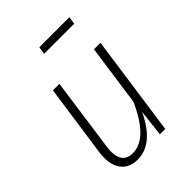

<svg xmlns="http://www.w3.org/2000/svg" viewBox="-210 -823 939 939"><g transform="rotate(-45 259.5 -353.5)"><path d="M74 -111Q74 -132 76 -144L130 -522H175L122 -144Q119 -126 119 -110Q119 -28 190 -28Q290 -28 369 -204L414 -522H459L385 0H348L364 -139Q293 11 184 11Q132 11 103 -21Q74 -53 74 -111ZM434 -679H226L232 -718H440Z"/></g></svg>

Font: Fira Sans Condensed ExtraLight
Style: Italic
Weight: 275
Width: 3
Italic angle: -8°
Designer: Carrois Corporate & Edenspiekermann AG
Foundry: Carrois Corporate GbR & Edenspiekermann AG
Version: Version 4.203